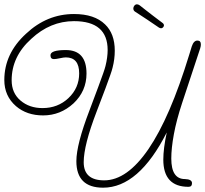

<svg xmlns="http://www.w3.org/2000/svg" viewBox="-60 -840 951 890"><path d="M418 30Q294 30 294 -93Q294 -170 355 -329Q381 -398 396 -438.5Q411 -479 418.5 -500.5Q426 -522 429 -534Q434 -554 436.5 -573Q439 -592 439 -608Q439 -742 283 -742Q173 -742 85 -660Q-6 -578 -6 -468Q-6 -409 35 -374Q76 -339 137 -339Q208 -339 257 -385Q307 -432 307 -500Q307 -574 245 -574Q236 -574 217.5 -570Q199 -566 190 -566Q174 -566 174 -584Q174 -608 245 -608Q341 -608 341 -499Q341 -418 281 -361Q220 -305 140 -305Q64 -305 14 -348Q-40 -395 -40 -469Q-40 -592 61 -684Q158 -775 283 -775Q378 -775 427 -727Q472 -684 472 -605Q472 -566 462 -527Q459 -514 451 -491.5Q443 -469 428.5 -429.5Q414 -390 388 -323Q328 -167 328 -88Q328 -4 423 -4Q529 -4 628.5 -149.5Q728 -295 817 -586L829 -625Q838 -652 855 -652Q871 -652 871 -635Q871 -631 870.5 -626.5Q870 -622 868 -616L784 -362Q758 -283 746 -218Q734 -153 734 -105Q734 -10 797 -10Q830 -9 830 9Q830 26 814 26Q697 26 697 -100Q697 -126 701 -157.5Q705 -189 713 -226Q583 30 418 30ZM687 -709Q682 -709 677 -712Q652 -729 622.5 -749Q593 -769 566 -786Q558 -791 558 -801Q558 -808 563 -814Q568 -820 575 -820Q581 -820 588 -815Q595 -810 612 -796Q624 -787 647.5 -768.5Q671 -750 693 -734Q700 -729 700 -722Q700 -718 696 -713.5Q692 -709 687 -709Z"/></svg>

Font: Send Flowers
Style: Regular
Weight: 400
Designer: Robert E. Leuschke
Foundry: Robert E. Leuschke
Version: Version 1.010; ttfautohint (v1.8.4.7-5d5b)